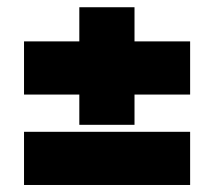

<svg xmlns="http://www.w3.org/2000/svg" viewBox="-20 -522 594 533"><path d="M200.2 -175.5V-259.5H46.7V-407.1H200.2V-501.9H353.4V-407.1H507.8V-259.5H353.4V-175.5ZM46.7 -8.5V-156.1H507.8V-8.5Z"/></svg>

Font: TitilliumWeb ExtraLight
Style: Regular
Weight: 400
Designer: Mohamed Gaber, Accademia di Belle Arti di Urbino and others
Foundry: Kief Type Foundry, Accademia di Belle Arti di Urbino and others
Version: Version 3.000; ttfautohint (v1.8.2)